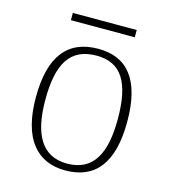

<svg xmlns="http://www.w3.org/2000/svg" viewBox="-103 -749 747 842"><g transform="rotate(15 270.5 -328.0)"><path d="M124 -633H414V-666H124ZM270 10C406 10 478 -79 478 -267C478 -458 404 -543 274 -543C135 -543 63 -454 63 -267C63 -79 141 10 270 10ZM270 -21C155 -21 106 -111 106 -267C106 -430 153 -512 274 -512C386 -512 435 -434 435 -267C435 -116 392 -21 270 -21Z"/></g></svg>

Font: Noto Serif Lao ExtraLight
Style: Regular
Weight: 200
Designer: Monotype Design Team
Foundry: Monotype Imaging Inc.
Version: Version 2.003